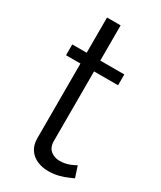

<svg xmlns="http://www.w3.org/2000/svg" viewBox="-181 -761 696 831"><g transform="rotate(30 167.5 -345.5)"><path d="M325 -25Q317 -22 300 -14Q283 -6 259 0Q235 6 207 6Q178 6 152.5 -5Q127 -16 112 -38.5Q97 -61 97 -94V-467H25V-521H97V-697H165V-521H285V-467H165V-113Q167 -85 185.5 -71Q204 -57 228 -57Q256 -57 279 -66.5Q302 -76 307 -80Z"/></g></svg>

Font: Raleway Thin
Style: Regular
Weight: 400
Version: Version 4.026